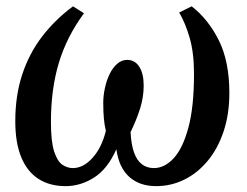

<svg xmlns="http://www.w3.org/2000/svg" viewBox="-20 -592 800 622"><path d="M192.5 11Q141.5 11 105 -12.2Q68.5 -35.5 49 -82.2Q29.5 -129 29.5 -199.5Q29.5 -282.5 52 -350.8Q74.5 -419 116.5 -473.8Q158.5 -528.5 216.5 -571.5L252 -549Q195.5 -472 170.2 -387Q145 -302 145 -197Q145 -133 155.5 -101Q166 -69 182.2 -58.2Q198.5 -47.5 216 -47.5Q249.5 -47.5 279.2 -80Q309 -112.5 323 -168Q318.5 -186.5 316.5 -207.8Q314.5 -229 314.5 -259Q314.5 -282 319.8 -306.5Q325 -331 335 -351.8Q345 -372.5 359.5 -385.2Q374 -398 392 -398Q417 -398 431.2 -375.8Q445.5 -353.5 445.5 -315Q445.5 -277.5 433.8 -240.2Q422 -203 403 -164Q405 -124 414.2 -98Q423.5 -72 439.8 -59.8Q456 -47.5 478.5 -47.5Q513 -47.5 542.5 -79.2Q572 -111 590.2 -178.2Q608.5 -245.5 608.5 -352.5Q608.5 -421 594.5 -469.2Q580.5 -517.5 560.5 -551.5L601 -571.5Q654.5 -530 688.8 -461.5Q723 -393 723 -291Q723 -221.5 704.2 -165.8Q685.5 -110 652.5 -70.5Q619.5 -31 576.8 -10Q534 11 486 11Q432 11 398.5 -19.2Q365 -49.5 357 -108.5Q328.5 -44.5 284.8 -16.8Q241 11 192.5 11Z"/></svg>

Font: Merriweather Medium
Style: Italic
Weight: 500
Italic angle: -7.8°
Version: Version 2.101